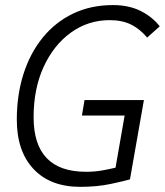

<svg xmlns="http://www.w3.org/2000/svg" viewBox="-20 -723 646 753"><path d="M294.9 9.8Q177.2 9.8 111.6 -60.1Q45.9 -129.9 45.9 -253.9Q45.9 -350.6 72 -432.6Q98.1 -514.6 147.5 -575.4Q196.8 -636.2 266.6 -669.7Q336.4 -703.1 423.3 -703.1Q485.4 -703.1 531.7 -679.9Q578.1 -656.7 606.4 -619.6L557.1 -575.7Q528.3 -609.9 493.4 -627Q458.5 -644 410.2 -644Q325.7 -644 258.1 -595.2Q190.4 -546.4 151.1 -460.7Q111.8 -375 111.8 -263.2Q111.8 -49.3 317.4 -49.3Q351.1 -49.3 380.1 -54.4Q409.2 -59.6 433.1 -65.4L468.8 -270H301.3L311.5 -330.6H544.4L489.7 -19.5Q468.3 -13.2 414.6 -1.7Q360.8 9.8 294.9 9.8Z"/></svg>

Font: Cascadia Code Light
Style: Italic
Weight: 300
Italic angle: -10°
Monospace: yes
Designer: Aaron Bell
Foundry: Saja Typeworks
Version: Version 2404.023; ttfautohint (v1.8.4)